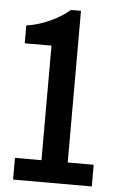

<svg xmlns="http://www.w3.org/2000/svg" viewBox="-51 -723 455 758"><g transform="rotate(5 176.5 -343.5)"><path d="M30 0V-86H135V-540H29V-611Q55 -614 85 -624Q115 -634 145 -650Q175 -666 199 -687H239V-86H342V0Z"/></g></svg>

Font: Archivo SemiBold ExtraCondensed
Style: Regular
Weight: 600
Width: 2
Version: Version 2.001